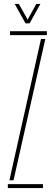

<svg xmlns="http://www.w3.org/2000/svg" viewBox="-20 -959 279 979"><path d="M20 0V-20H199V0ZM31 -780V-800H219V-780ZM28 -40 189 -760H211L49 -40ZM110 -840 55 -939H76L121 -859L165 -939H186L131 -840Z"/></svg>

Font: Big Shoulders Stencil Display SC Thin
Style: Regular
Weight: 100
Designer: Patric King
Foundry: XO Type Co
Version: Version 2.001